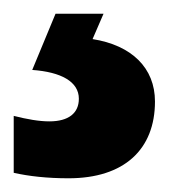

<svg xmlns="http://www.w3.org/2000/svg" viewBox="-46 -20 246 280"><path d="M180 128C180 79 146 46 89 37L105 0H35L1 82C43 85 69 99 69 124C69 145 54 157 26 157C11 157 -6 154 -26 149V232C-4 237 23 240 54 240C135 240 180 198 180 128Z"/></svg>

Font: Noto Sans Thai Looped ExtraCondensed ExtraBold
Style: Regular
Weight: 800
Width: 2
Designer: Sasikarn Vongin, Ben Mitchell
Foundry: The Fontpad Ltd
Version: Version 1.001